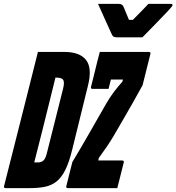

<svg xmlns="http://www.w3.org/2000/svg" viewBox="-71 -967 907 987"><path d="M661 -775H533Q519 -775 513 -778.5Q507 -782 502 -794Q492 -816 472.5 -859Q453 -902 433 -947H540Q559 -947 565 -930Q571 -916 576.5 -902Q582 -888 592 -865H612Q636 -889 656 -909.5Q676 -930 692 -947H806Q817 -947 816 -940Q815 -936 809.5 -930Q804 -924 790 -908Q765 -882 728.5 -844Q692 -806 661 -775ZM260 -700Q339 -700 371.5 -658.5Q404 -617 381 -526L300 -197Q284 -132 264.5 -93Q245 -54 219.5 -34Q194 -14 161 -7Q128 0 84 0H-42Q-53 0 -50 -11Q-24 -113 2.5 -218Q29 -323 59 -441.5Q89 -560 124 -700ZM532 0H278Q267 0 270 -11L301 -134Q342 -202 387.5 -281.5Q433 -361 476 -436Q495 -469 516.5 -497Q538 -525 558 -547L561 -558H499Q493 -531 487 -510H405Q394 -510 397 -521Q403 -543 411 -576.5Q419 -610 427.5 -644Q436 -678 442 -700H694Q705 -700 702 -689L662 -529Q636 -481 613 -441Q590 -401 566.5 -360Q543 -319 513 -268Q496 -239 477 -211.5Q458 -184 437 -155L434 -142H557Q568 -142 565 -131Q557 -98 548.5 -65.5Q540 -33 532 0ZM105 -132H123Q142 -132 153 -142.5Q164 -153 171 -184L253 -510Q261 -542 255 -554Q249 -568 219 -568H214Q209 -549 204.5 -529.5Q200 -510 195 -491Q173 -401 150.5 -311.5Q128 -222 105 -132Z"/></svg>

Font: Recursive Mn Lnr St XBd
Style: Italic
Weight: 800
Italic angle: -15°
Monospace: yes
Version: Version 1.079;hotconv 1.0.112;makeotfexe 2.5.65598; ttfautoh